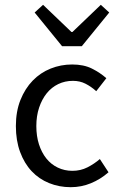

<svg xmlns="http://www.w3.org/2000/svg" viewBox="-20 -766 496 798"><path d="M274 12Q226 12 184 -5Q142 -22 111.5 -54.5Q81 -87 63.5 -134.5Q46 -182 46 -242Q46 -303 65 -350.5Q84 -398 116 -431Q148 -464 190.5 -481Q233 -498 280 -498Q328 -498 362 -481Q396 -464 422 -441L380 -387Q359 -406 335.5 -418Q312 -430 283 -430Q250 -430 222 -416.5Q194 -403 174 -378Q154 -353 142.5 -318.5Q131 -284 131 -242Q131 -200 142 -166Q153 -132 172.5 -107.5Q192 -83 220 -69.5Q248 -56 281 -56Q315 -56 343.5 -70.5Q372 -85 395 -105L431 -50Q398 -21 358 -4.5Q318 12 274 12ZM238 -574 124 -714 159 -746 277 -633H281L399 -746L434 -714L320 -574Z"/></svg>

Font: CV Source Sans
Style: Regular
Weight: 400
Designer: Paul D. Hunt
Foundry: Adobe Systems Incorporated
Version: Version 3.001